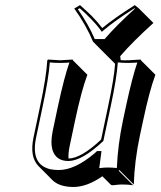

<svg xmlns="http://www.w3.org/2000/svg" viewBox="-20 -665 628 751"><path d="M343.8 -502Q318.4 -564 270.5 -631.8L293 -645Q323.2 -618.2 338.4 -603Q362.3 -578.6 379.9 -555.2Q426.8 -594.2 507.3 -645L523.4 -631.8L580.1 -575.2Q497.1 -500 450.2 -445.3L452.1 -429.7Q465.8 -428.7 481.4 -429.2Q481.4 -429.2 530.8 -432.1L531.2 -429.2L587.9 -372.6Q564.9 -312 539.6 -192.4L527.3 -135.3Q505.9 -34.2 503.4 56.6L446.8 0L444.3 2.9L501 59.6Q481.9 56.6 457 56.6Q444.8 56.6 421.9 59.6Q415.5 59.1 414.1 58.1L380.4 24.4Q320.3 66.4 266.6 66.4Q212.9 65.9 186 40.5L129.9 -16.1Q95.7 -51.8 110.8 -126L136.7 -249Q161.6 -366.2 165 -429.2L168 -432.1Q169.9 -432.1 215.3 -429.2Q215.3 -429.2 264.6 -432.1L265.1 -429.2L321.8 -372.6Q298.8 -312 273.4 -192.4L252.4 -93.3Q246.6 -65.4 248 -44.9Q297.9 -45.9 375.5 -119.1L402.8 -249Q426.3 -358.4 430.2 -415.5L400.4 -445.3ZM365.2 -62 365.7 -64H363.8ZM356.9 -71.8 359.9 -74.2H377L368.2 -7.3Q388.2 -9.8 400.4 -9.8Q419.4 -9.8 437 -7.8Q440.9 -99.1 460.9 -193.8L473.1 -251Q497.6 -364.3 517.1 -420.4Q500 -418.9 481.4 -418.9Q457.5 -418.9 440.9 -420.9Q436.5 -358.4 412.6 -247.1L384.3 -113.8L382.3 -111.8Q300.8 -35.6 247.6 -35.2Q197.8 -35.2 184.6 -80.6Q181.2 -94.2 181.2 -109.9Q181.6 -129.4 186 -151.9L207 -251Q231.4 -364.3 251.5 -420.4Q234.4 -418.9 215.3 -418.9Q191.4 -418.9 174.8 -420.9Q170.4 -358.9 146.5 -247.1L120.6 -124Q100.1 -20.5 177.7 -2.9Q192.9 0 210 0Q272.9 0 350.1 -65.4Q354 -69.3 356.9 -71.8ZM350.6 -512.2H389.2Q434.1 -564.5 507.8 -631.3L506.3 -632.8Q430.7 -585 386.2 -547.4L378.4 -540.5L372.1 -549.3Q344.7 -585.9 292 -632.8L284.7 -628.9Q327.1 -567.4 350.6 -512.2Z"/></svg>

Font: Linux Biolinum Shadow O
Style: Italic
Weight: 400
Italic angle: -12°
Designer: Philipp H. Poll
Foundry: Philipp H. Poll
Version: Version 0.6.2